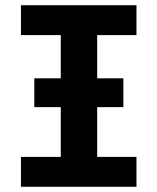

<svg xmlns="http://www.w3.org/2000/svg" viewBox="-20 -713 600 733"><path d="M60 0V-114H212V-304H111V-414H212V-579H60V-693H501V-579H351V-414H451V-304H351V-114H501V0Z"/></svg>

Font: Ubuntu Sans Mono
Style: Bold
Weight: 700
Monospace: yes
Designer: Dalton Maag Ltd
Foundry: Dalton Maag Ltd
Version: Version 1.006